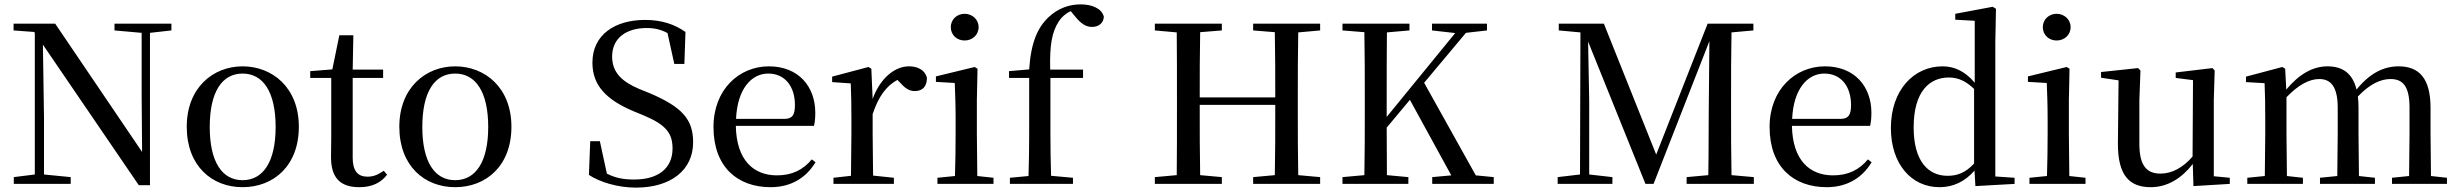

<svg xmlns="http://www.w3.org/2000/svg" viewBox="-20 -840 11229 877"><path d="M614 6H665V-690L763 -701V-732H503V-701L627 -690V-411L629 -146L232 -732H42V-701L136 -694L139 -690V-43L43 -31V0H303V-31L181 -43V-302L176 -636Z M1088 15C1228 15 1345 -81 1345 -261C1345 -441 1223 -537 1088 -537C954 -537 833 -440 833 -261C833 -82 948 15 1088 15ZM1088 -17C994 -17 938 -101 938 -260C938 -420 994 -504 1088 -504C1182 -504 1239 -420 1239 -260C1239 -101 1182 -17 1088 -17Z M1621 15C1679 15 1720 -5 1748 -42L1733 -60C1706 -42 1687 -33 1658 -33C1615 -33 1591 -59 1591 -119V-484H1730V-522H1591L1594 -679H1530L1498 -523L1397 -515V-484H1493V-215C1493 -178 1492 -155 1492 -122C1492 -28 1534 15 1621 15Z M2059 15C2199 15 2316 -81 2316 -261C2316 -441 2194 -537 2059 -537C1925 -537 1804 -440 1804 -261C1804 -82 1919 15 2059 15ZM2059 -17C1965 -17 1909 -101 1909 -260C1909 -420 1965 -504 2059 -504C2153 -504 2210 -420 2210 -260C2210 -101 2153 -17 2059 -17Z M2885 17C3044 17 3146 -63 3146 -190C3146 -294 3097 -351 2946 -415L2899 -434C2822 -467 2776 -508 2776 -582C2776 -667 2842 -712 2934 -712C2971 -712 2999 -705 3029 -689L3060 -548H3106L3111 -694C3061 -729 3003 -749 2926 -749C2790 -749 2686 -682 2686 -554C2686 -449 2750 -385 2871 -333L2915 -315C3019 -272 3052 -234 3052 -162C3052 -69 2984 -20 2877 -20C2827 -20 2791 -27 2752 -47L2720 -195H2676L2670 -41C2720 -8 2802 17 2885 17Z M3500 15C3592 15 3662 -27 3705 -99L3688 -112C3649 -65 3599 -39 3529 -39C3422 -39 3344 -108 3341 -265H3698C3702 -281 3704 -301 3704 -325C3704 -445 3627 -537 3492 -537C3357 -537 3239 -432 3239 -260C3239 -78 3348 15 3500 15ZM3342 -297C3348 -432 3411 -504 3489 -504C3565 -504 3611 -446 3611 -360C3611 -316 3600 -297 3563 -297Z M3966 -319C3993 -400 4029 -448 4079 -475L4088 -466C4112 -439 4131 -424 4158 -424C4197 -424 4214 -448 4214 -485C4205 -520 4172 -537 4132 -537C4065 -537 3999 -480 3966 -388L3960 -526L3947 -534L3781 -490V-465L3866 -459C3868 -410 3869 -363 3869 -295V-230L3867 -37L3787 -28V0H4063V-28L3968 -38L3966 -230Z M4386 -655C4421 -655 4450 -680 4450 -716C4450 -751 4421 -777 4386 -777C4351 -777 4323 -751 4323 -716C4323 -680 4351 -655 4386 -655ZM4341 0H4518V-28L4444 -36L4442 -230V-382L4445 -526L4432 -534L4255 -491V-466L4341 -461C4343 -411 4345 -362 4345 -294V-230C4345 -176 4344 -92 4342 -36L4262 -28V0Z M4677 0H4881V-28L4781 -37C4779 -101 4778 -166 4778 -230V-484H4927V-522H4777C4774 -634 4785 -694 4816 -742C4829 -762 4848 -779 4871 -789L4889 -767C4917 -732 4940 -717 4968 -717C5001 -717 5021 -737 5022 -764C5012 -802 4967 -820 4916 -820C4865 -820 4814 -803 4770 -762C4719 -714 4689 -645 4681 -523L4589 -515V-484H4681V-230C4681 -166 4680 -101 4678 -36L4593 -28V0Z M5704 -701 5803 -693C5805 -594 5805 -495 5805 -395H5460C5460 -495 5460 -594 5462 -693L5561 -701V-732H5255V-701L5355 -692C5356 -593 5356 -493 5356 -392V-339C5356 -239 5356 -138 5355 -40L5255 -31V0H5561V-31L5462 -40C5460 -138 5460 -239 5460 -361H5805C5805 -239 5805 -137 5803 -40L5704 -31V0H6010V-31L5910 -40C5908 -140 5908 -239 5908 -339V-392C5908 -493 5908 -593 5910 -692L6010 -701V-732H5704Z M6631 0H6803V-31L6721 -39L6485 -462L6676 -690L6772 -701V-732H6521V-701L6627 -689L6314 -306V-392C6314 -493 6314 -593 6315 -692L6418 -701V-732H6112V-701L6212 -693C6214 -593 6214 -493 6214 -392V-339C6214 -239 6214 -138 6212 -40L6112 -31V0H6413V-31L6315 -40L6314 -257L6420 -384L6609 -39L6522 -31V0Z M7782 0H7991V-31L7889 -40C7887 -138 7887 -239 7887 -339V-392C7887 -493 7887 -593 7889 -692L7989 -701V-732H7780L7545 -134L7306 -732H7100V-701L7199 -692L7197 -43L7095 -31V0H7345V-31L7239 -43V-379L7234 -650L7496 0H7533L7788 -652L7785 -326C7784 -238 7785 -140 7783 -40L7684 -31V0Z M8324 15C8416 15 8486 -27 8529 -99L8512 -112C8473 -65 8423 -39 8353 -39C8246 -39 8168 -108 8165 -265H8522C8526 -281 8528 -301 8528 -325C8528 -445 8451 -537 8316 -537C8181 -537 8063 -432 8063 -260C8063 -78 8172 15 8324 15ZM8166 -297C8172 -432 8235 -504 8313 -504C8389 -504 8435 -446 8435 -360C8435 -316 8424 -297 8387 -297Z M9003 10 9182 0V-28L9094 -34V-647L9097 -800L9082 -809L8911 -777V-750L9000 -745V-462C8956 -515 8906 -537 8853 -537C8722 -537 8617 -429 8617 -255C8617 -92 8710 15 8839 15C8901 15 8955 -10 8999 -61ZM8997 -93C8959 -52 8922 -37 8876 -37C8787 -37 8721 -104 8721 -258C8721 -423 8794 -486 8882 -486C8923 -486 8958 -471 8997 -434Z M9374 -655C9409 -655 9438 -680 9438 -716C9438 -751 9409 -777 9374 -777C9339 -777 9311 -751 9311 -716C9311 -680 9339 -655 9374 -655ZM9329 0H9506V-28L9432 -36L9430 -230V-382L9433 -526L9420 -534L9243 -491V-466L9329 -461C9331 -411 9333 -362 9333 -294V-230C9333 -176 9332 -92 9330 -36L9250 -28V0Z M9999 10 10165 0V-28L10092 -35V-383L10096 -518L10086 -529L9918 -509V-484L9997 -474L9995 -125C9953 -76 9902 -47 9849 -47C9787 -47 9752 -81 9752 -183V-383L9757 -518L9746 -529L9577 -511V-485L9657 -473L9654 -186C9653 -37 9708 15 9804 15C9882 15 9946 -27 9996 -91Z M10983 0H11157V-28L11084 -36L11082 -230V-347C11082 -481 11031 -537 10936 -537C10867 -537 10804 -505 10744 -431C10726 -505 10680 -537 10612 -537C10543 -537 10482 -501 10423 -431L10418 -526L10405 -534L10239 -490V-465L10324 -460C10326 -410 10327 -363 10327 -296V-230L10325 -36L10245 -28V0H10499V-28L10426 -36L10424 -230V-396C10480 -454 10529 -479 10574 -479C10627 -479 10658 -443 10658 -348V-230L10656 -36L10577 -28V0H10828V-28L10755 -36L10753 -230V-348C10753 -367 10752 -384 10750 -399C10805 -457 10855 -479 10899 -479C10955 -479 10986 -447 10986 -348V-230L10984 -36L10906 -28V0Z"/></svg>

Font: Noto Serif HK Medium
Style: Regular
Weight: 500
Designer: Ryoko NISHIZUKA 西塚涼子 (kana & ideographs); Frank Grießhammer (Latin, Greek & Cyrillic); Wenlong ZHANG 张文龙 (bopomofo); San
Foundry: Adobe
Version: Version 2.001;hotconv 1.1.0;makeotfexe 2.6.0